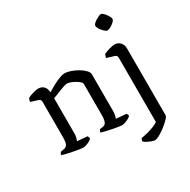

<svg xmlns="http://www.w3.org/2000/svg" viewBox="-199 -914 1291 1302"><g transform="rotate(-30 446.5 -262.5)"><path d="M202 0Q195 0 174.5 -3Q154 -6 128.5 -11Q103 -16 81 -21Q59 -26 47 -30Q47 -37 50.5 -43.5Q54 -50 56 -52L83 -57Q99 -59 108.5 -73.5Q118 -88 118 -132V-407Q118 -415 114.5 -421.5Q111 -428 101 -431L44 -449Q46 -461 48 -466.5Q50 -472 54 -477Q69 -485 95 -492.5Q121 -500 135 -500Q164 -500 180 -482.5Q196 -465 196 -436Q219 -450 245.5 -464.5Q272 -479 298 -489.5Q324 -500 343 -500Q365 -500 392 -490.5Q419 -481 444 -466Q469 -451 485 -434Q501 -417 501 -402V-115Q501 -94 497.5 -79.5Q494 -65 490 -59L571 -52Q574 -48 576 -42.5Q578 -37 578 -31Q572 -24 559 -17Q546 -10 531.5 -5Q517 0 507 0Q499 0 478.5 -3Q458 -6 433.5 -11Q409 -16 387 -21Q365 -26 354 -30Q354 -38 357 -43.5Q360 -49 363 -52L388 -56Q399 -58 406 -64.5Q413 -71 417 -87Q421 -103 421 -132V-371Q421 -381 409.5 -391.5Q398 -402 381 -411.5Q364 -421 347.5 -426.5Q331 -432 322 -432Q315 -432 298.5 -427Q282 -422 262 -414Q242 -406 224.5 -399Q207 -392 198 -389V-116Q198 -96 194 -81Q190 -66 186 -59L266 -52Q268 -48 270 -42.5Q272 -37 272 -31Q267 -23 253.5 -16Q240 -9 226 -4.5Q212 0 202 0ZM649 200Q640 200 624 194Q608 188 592.5 180Q577 172 570 164Q570 156 572.5 150.5Q575 145 577 142Q606 137 632 130Q658 123 679 114.5Q700 106 715 96V-407Q715 -416 711.5 -422Q708 -428 698 -431L640 -449Q641 -460 644 -467Q647 -474 649 -477Q660 -482 676 -487.5Q692 -493 708.5 -496.5Q725 -500 735 -500Q761 -500 778 -481.5Q795 -463 795 -436V90Q795 97 783.5 110Q772 123 754 138.5Q736 154 716 168Q696 182 678 191Q660 200 649 200ZM741 -606Q735 -606 725 -614Q715 -622 706 -633Q697 -644 691 -655.5Q685 -667 685 -674Q685 -681 693 -689.5Q701 -698 713.5 -706Q726 -714 738 -719.5Q750 -725 757 -725Q764 -725 773 -717Q782 -709 790.5 -697.5Q799 -686 804.5 -675Q810 -664 810 -656Q810 -650 802.5 -641.5Q795 -633 783.5 -624.5Q772 -616 760 -611Q748 -606 741 -606Z"/></g></svg>

Font: Texturina Medium 12pt Light
Style: Regular
Weight: 300
Version: Version 1.002